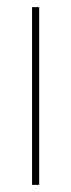

<svg xmlns="http://www.w3.org/2000/svg" viewBox="-20 -519 200 539"><path d="M70 0V-499H90V0Z"/></svg>

Font: DM Sans 20pt Thin
Style: Regular
Weight: 250
Version: Version 4.004;gftools[0.9.30]